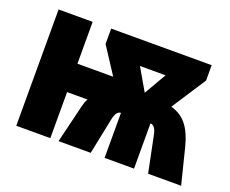

<svg xmlns="http://www.w3.org/2000/svg" viewBox="-95 -705 1029 858"><g transform="rotate(20 419.5 -276.5)"><path d="M778 -553V-480L672 -317Q719 -304 747 -269Q775 -234 791 -172L834 0H677L641 -176Q632 -215 610 -215V0H470V-214Q449 -214 440 -176L404 0H251L295 -182Q297 -191 300.5 -200.5Q304 -210 309 -219H212V0H50V-553H212V-354H382L300 -480V-553ZM600 -440H478L539 -335Z"/></g></svg>

Font: Noto Sans ExtraCondensed Black
Style: Regular
Weight: 900
Width: 2
Designer: Monotype Design Team
Foundry: Monotype Imaging Inc.
Version: Version 2.013; ttfautohint (v1.8.4.7-5d5b)